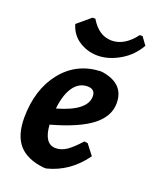

<svg xmlns="http://www.w3.org/2000/svg" viewBox="-132 -758 676 843"><g transform="rotate(20 206.5 -337.0)"><path d="M387 -682 413 -646Q384 -595 334.5 -565.5Q285 -536 236.5 -534Q188 -532 146.5 -557Q105 -582 91 -631L153 -683H166Q205 -617 265 -617Q325 -617 374 -682ZM358 -110Q292 -17 188 9H175Q96 0 58.5 -43Q21 -86 21 -169Q22 -301 89 -385Q156 -469 266 -474L278 -473Q381 -456 381 -366Q381 -304 321.5 -258Q262 -212 136 -177Q142 -89 196 -89Q221 -89 245 -104.5Q269 -120 305 -160L321 -158ZM236 -392Q196 -392 170.5 -355.5Q145 -319 138 -253Q272 -291 272 -358Q272 -392 236 -392Z"/></g></svg>

Font: Alegreya Sans
Style: Bold Italic
Weight: 700
Italic angle: -7°
Designer: Juan Pablo del Peral
Foundry: Huerta Tipografica
Version: Version 2.007